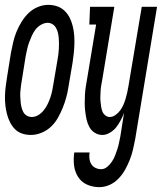

<svg xmlns="http://www.w3.org/2000/svg" viewBox="-37 -548 667 791"><path d="M90 8Q71 8 53.5 2Q36 -4 24 -16.5Q12 -29 4 -45Q-4 -61 -8.5 -79Q-13 -97 -15 -115.5Q-17 -134 -16.5 -153Q-16 -172 -13.5 -191.5Q-11 -211 -8 -230L8 -330Q12 -351 17 -373Q22 -395 30.5 -416Q39 -437 51.5 -457.5Q64 -478 80.5 -494Q97 -510 118.5 -519Q140 -528 162 -528Q181 -528 198.5 -522Q216 -516 229 -503.5Q242 -491 250 -475Q258 -459 262.5 -441Q267 -423 268.5 -404.5Q270 -386 269.5 -367Q269 -348 267 -328.5Q265 -309 262 -290L245 -190Q242 -169 236 -147Q230 -125 221.5 -104Q213 -83 201.5 -62.5Q190 -42 173 -26Q156 -10 134 -1Q112 8 90 8ZM372 223Q345 223 321.5 212.5Q298 202 284.5 180.5Q271 159 268 133Q265 107 269 80H332Q330 93 331.5 105.5Q333 118 339 128Q345 138 356 143.5Q367 149 380 149Q393 149 404.5 139.5Q416 130 424 118Q432 106 437 93Q442 80 446.5 66.5Q451 53 453.5 39.5Q456 26 459 13L474 -83Q468 -67 460 -52Q452 -37 442 -24Q432 -11 416 -1.5Q400 8 385 8Q368 8 353.5 -1Q339 -10 331 -25Q323 -40 319.5 -56.5Q316 -73 314 -90Q312 -107 312 -124Q312 -141 313 -159Q314 -177 317 -194.5Q320 -212 323 -230L359 -447H331L334 -520H434L384 -218Q382 -207 380 -196Q378 -185 377.5 -174Q377 -163 376.5 -152Q376 -141 377 -130.5Q378 -120 379.5 -109.5Q381 -99 384.5 -89.5Q388 -80 396.5 -73Q405 -66 415 -66Q427 -66 438.5 -74Q450 -82 458 -93Q466 -104 471.5 -116.5Q477 -129 480.5 -141.5Q484 -154 487 -166.5Q490 -179 492 -192L547 -520H610L520 25Q516 46 511 67.5Q506 89 498 109.5Q490 130 479 150Q468 170 452 187Q436 204 415 213.5Q394 223 372 223ZM94 -66Q108 -66 121 -74Q134 -82 143.5 -94Q153 -106 159.5 -119.5Q166 -133 170.5 -146.5Q175 -160 178 -174Q181 -188 183 -202L200 -302Q202 -314 203.5 -325Q205 -336 205.5 -347.5Q206 -359 206 -370Q206 -381 205 -392Q204 -403 201.5 -413.5Q199 -424 193.5 -433.5Q188 -443 179 -448.5Q170 -454 159 -454Q146 -454 132 -446Q118 -438 109 -426Q100 -414 94 -400.5Q88 -387 83 -373.5Q78 -360 75 -346Q72 -332 69 -318L53 -218Q51 -206 49.5 -195Q48 -184 47 -172.5Q46 -161 46.5 -150Q47 -139 48 -128Q49 -117 51.5 -106.5Q54 -96 59 -86.5Q64 -77 73.5 -71.5Q83 -66 94 -66Z"/></svg>

Font: Iosevka HT Extended
Style: Italic
Weight: 400
Width: 7
Italic angle: -9°
Monospace: yes
Designer: Belleve Invis
Foundry: Belleve Invis
Version: Version 32.3.0; ttfautohint (v1.8.4)